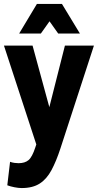

<svg xmlns="http://www.w3.org/2000/svg" viewBox="-22 -756 496 973"><path d="M-2 -525H143L228 -213L307 -525H454L284 -3Q263 61 239 106Q215 151 179.5 174Q144 197 88 197Q72 197 51.5 193Q31 189 15 183L29 64Q40 68 51.5 69.5Q63 71 72 71Q104 71 122.5 55.5Q141 40 157 -9L162 -24ZM75 -586 165 -736H292L383 -586H273L229 -648L185 -586Z"/></svg>

Font: Radio Canada Condensed
Style: Bold
Weight: 700
Width: 3
Designer: Charles Daoud, Etienne Aubert Bonn, Alexandre Saumier Demers, Jacques Le Bailly
Foundry: Radio-Canada
Version: Version 2.104; ttfautohint (v1.8.4.7-5d5b);gftools[0.9.28.de